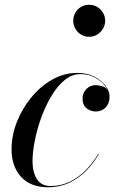

<svg xmlns="http://www.w3.org/2000/svg" viewBox="-20 -776 489 806"><path d="M181.5 10Q108 10 68.2 -33.8Q28.5 -77.5 28.5 -149.5Q28.5 -207 50.8 -263.8Q73 -320.5 111.5 -367.2Q150 -414 199.5 -442Q249 -470 304 -470Q346.5 -470 376.8 -454Q407 -438 423.5 -415.2Q440 -392.5 440 -371Q440 -342 423.5 -325Q407 -308 382.5 -308Q361 -308 343.8 -321.2Q326.5 -334.5 326.5 -362.5Q326.5 -386 342.5 -402.2Q358.5 -418.5 380.5 -418.5Q396 -418.5 409.2 -414.2Q422.5 -410 430.8 -399.5Q439 -389 439 -371H437.5Q437.5 -392 422 -413.8Q406.5 -435.5 379.2 -450.2Q352 -465 317 -465Q282 -465 251.2 -439.8Q220.5 -414.5 195.8 -373Q171 -331.5 153.2 -282.5Q135.5 -233.5 126 -185Q116.5 -136.5 116.5 -99Q116.5 -53.5 135 -24.2Q153.5 5 192.5 5Q236.5 5 274.2 -13.8Q312 -32.5 341.8 -63.5Q371.5 -94.5 392.5 -130.5L394.5 -129.5Q374 -92.5 343.2 -60.8Q312.5 -29 272 -9.5Q231.5 10 181.5 10ZM354 -621.5Q335.5 -621.5 320.2 -630.8Q305 -640 296.2 -655.5Q287.5 -671 287.5 -689Q287.5 -707.5 296.2 -722.8Q305 -738 320.2 -747Q335.5 -756 354 -756Q372.5 -756 387.8 -747Q403 -738 412.2 -722.8Q421.5 -707.5 421.5 -689Q421.5 -671 412.2 -655.5Q403 -640 387.8 -630.8Q372.5 -621.5 354 -621.5Z"/></svg>

Font: Bodoni Moda 72pt Medium
Style: Italic
Weight: 500
Italic angle: -13°
Designer: Owen Earl
Foundry: indestructible type
Version: Version 2.004